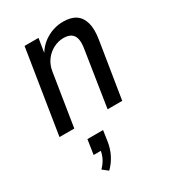

<svg xmlns="http://www.w3.org/2000/svg" viewBox="-187 -602 879 978"><g transform="rotate(-30 252.5 -112.5)"><path d="M30 0 108 -491H190L175 -397H170Q195 -446 241 -473Q287 -500 339 -500Q385 -500 412.5 -481.5Q440 -463 450.5 -425.5Q461 -388 452 -331L399 0H313L363 -322Q370 -362 364 -384.5Q358 -407 341.5 -417Q325 -427 299 -427Q269 -427 240.5 -412.5Q212 -398 192 -371.5Q172 -345 166 -309L117 0ZM164 275 132 250Q153 229 164 206.5Q175 184 179 156L192 166H135L148 80H240L231 142Q225 181 208.5 214Q192 247 164 275Z"/></g></svg>

Font: Nunito Sans 10pt Condensed Medium
Style: Italic
Weight: 500
Width: 3
Italic angle: -9°
Designer: Vernon Adams
Foundry: Vernon Adams
Version: Version 3.101;gftools[0.9.27]